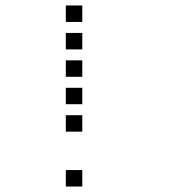

<svg xmlns="http://www.w3.org/2000/svg" viewBox="-20 -700 640 700"><path d="M221 -680Q220 -680 220 -680Q220 -680 220 -679V-621Q220 -620 220 -620Q220 -620 221 -620H279Q280 -620 280 -620Q280 -620 280 -621V-679Q280 -680 280 -680Q280 -680 279 -680ZM221 -580Q220 -580 220 -580Q220 -580 220 -579V-521Q220 -520 220 -520Q220 -520 221 -520H279Q280 -520 280 -520Q280 -520 280 -521V-579Q280 -580 280 -580Q280 -580 279 -580ZM221 -480Q220 -480 220 -480Q220 -480 220 -479V-421Q220 -420 220 -420Q220 -420 221 -420H279Q280 -420 280 -420Q280 -420 280 -421V-479Q280 -480 280 -480Q280 -480 279 -480ZM221 -380Q220 -380 220 -380Q220 -380 220 -379V-321Q220 -320 220 -320Q220 -320 221 -320H279Q280 -320 280 -320Q280 -320 280 -321V-379Q280 -380 280 -380Q280 -380 279 -380ZM221 -280Q220 -280 220 -280Q220 -280 220 -279V-221Q220 -220 220 -220Q220 -220 221 -220H279Q280 -220 280 -220Q280 -220 280 -221V-279Q280 -280 280 -280Q280 -280 279 -280ZM221 -80Q220 -80 220 -80Q220 -80 220 -79V-21Q220 -20 220 -20Q220 -20 221 -20H279Q280 -20 280 -20Q280 -20 280 -21V-79Q280 -80 280 -80Q280 -80 279 -80Z"/></svg>

Font: Doto Black Medium
Style: Regular
Weight: 500
Monospace: yes
Version: Version 1.000